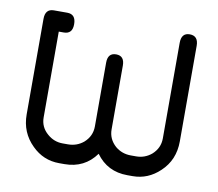

<svg xmlns="http://www.w3.org/2000/svg" viewBox="-64 -604 770 679"><g transform="rotate(10 321.0 -264.5)"><path d="M453 0H434Q362 0 321 -57Q280 0 208 0H189Q132 0 91 -41Q46 -85 46 -150V-493Q46 -529 77 -529H125Q156 -529 156 -493Q156 -458 125 -458H107V-150Q107 -115 134 -92Q158 -71 189 -71H208Q240 -71 264 -91Q291 -115 291 -150V-379Q291 -414 321 -414Q351 -414 351 -379V-150Q351 -115 378 -91Q402 -71 434 -71H453Q484 -71 508 -91Q535 -115 535 -150V-493Q535 -529 565 -529Q596 -529 596 -493V-150Q596 -83 550 -40Q508 0 453 0Z"/></g></svg>

Font: LuenTai2017
Style: Regular
Weight: 400
Designer: LuenTai
Foundry: Microsoft Corpration
Version: Version 1.00 November 27, 2016, initial release